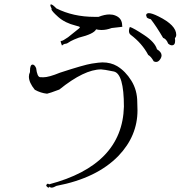

<svg xmlns="http://www.w3.org/2000/svg" viewBox="-20 -806 831 877"><path d="M216 51Q224 51 238 43Q422 8 521 -94Q608 -185 608 -302L607 -339Q607 -394 580 -437.5Q553 -481 515 -504Q486 -521 448 -521Q434 -521 399 -515.5Q364 -510 254 -474Q203 -453 178 -453Q177 -453 163.5 -453.5Q150 -454 145 -495Q138 -511 129 -511Q117 -511 117 -482V-477Q112 -467 112 -456Q112 -429 139 -396Q166 -381 195 -378Q206 -380 251 -397Q365 -489 442 -489Q453 -489 499.5 -479.5Q546 -470 546 -319Q539 -52 204 36Q201 33 198 33Q197 33 194.5 35Q192 37 191 43Q198 51 202 51Q205 51 206 46Q209 51 216 51ZM693 -523Q705 -523 714 -539Q718 -546 718 -553Q718 -568 697 -581Q688 -613 639 -645.5Q590 -678 573 -683Q569 -673 569 -665Q569 -653 577 -647Q629 -608 657 -555Q670 -548 682 -526Q688 -523 693 -523ZM765 -599Q780 -599 780 -620L779 -632Q785 -638 785 -647Q785 -691 704 -731Q674 -746 660 -746Q648 -746 647 -735H648Q649 -735 649.5 -729Q650 -723 669 -718Q694 -686 725 -633Q740 -628 748 -607Q757 -599 765 -599ZM263 -598Q271 -605 277 -606H279Q286 -606 303 -618Q316 -625 340 -634Q409 -651 419 -672Q431 -669 444 -669Q466 -669 490 -678Q529 -683 534 -683Q539 -683 539 -686L538 -689Q538 -723 507 -735Q495 -740 480 -740Q458 -740 430 -729H412Q314 -729 237 -768Q220 -786 213 -786Q210 -786 210 -782Q210 -778 216 -766L215 -764Q215 -756 246 -728.5Q277 -701 326 -689Q345 -685 345 -681Q345 -680 341.5 -676.5Q338 -673 291 -636Q267 -619 260 -619H258Q257 -619 257 -618Q257 -613 263 -598Z"/></svg>

Font: Xiaobo Songti 小帛宋体
Style: Regular
Weight: 400
Version: Version 1.501;March 17, 2024;FontCreator 14.0.0.2814 64-bit